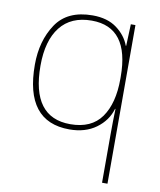

<svg xmlns="http://www.w3.org/2000/svg" viewBox="-86 -606 754 906"><g transform="rotate(10 291.5 -153.0)"><path d="M465 232H491V-528H469L465 -424H463Q446 -471 401 -504.5Q356 -538 285 -538Q164 -538 110 -457Q56 -376 56 -262Q56 11 269 11Q345 11 396.5 -26.5Q448 -64 465 -122H467Q466 -97 465.5 -62Q465 -27 465 -3ZM269 -14Q83 -14 83 -262Q83 -382 134.5 -447.5Q186 -513 285 -513Q465 -513 465 -275V-265Q465 -148 417.5 -81Q370 -14 269 -14Z"/></g></svg>

Font: Noto Sans UI Thin
Style: Regular
Weight: 250
Designer: Monotype Design Team
Foundry: Monotype Imaging Inc.
Version: Version 1.901